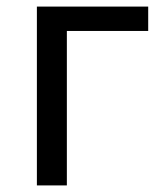

<svg xmlns="http://www.w3.org/2000/svg" viewBox="-20 -563 499 583"><path d="M92 0H183V-469H430V-543H92Z"/></svg>

Font: Noto Sans JP Regular
Style: Regular
Weight: 400
Designer: Ryoko NISHIZUKA (kana & ideographs); Paul D. Hunt (Latin, Greek & Cyrillic); Wenlong ZHANG (bopomofo); Sandoll Communica
Foundry: Adobe Systems Incorporated
Version: Version 1.004;PS 1.004;hotconv 1.0.82;makeotf.lib2.5.63406